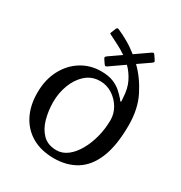

<svg xmlns="http://www.w3.org/2000/svg" viewBox="-183 -907 985 1046"><g transform="rotate(30 310.0 -383.5)"><path d="M280.5 -616.5 352.5 -666.5Q324.5 -685.5 296 -700Q267.5 -714.5 242.5 -727Q236.5 -730 233.8 -731.8Q231 -733.5 234 -740L246.5 -770.5Q250.5 -780 260.5 -776Q291 -763 325.8 -743.2Q360.5 -723.5 395 -696L478.5 -754Q487 -760 490.8 -759.2Q494.5 -758.5 499.5 -751L513 -731Q518.5 -723.5 518.5 -719.2Q518.5 -715 508.5 -708L437.5 -659Q492.5 -605.5 531.2 -529Q570 -452.5 570 -350Q570 -222.5 537.5 -143Q505 -63.5 445.8 -26.8Q386.5 10 306 10Q225.5 10 168.2 -23Q111 -56 80.5 -115.5Q50 -175 50 -255Q50 -337.5 82.8 -399.5Q115.5 -461.5 170.8 -495.8Q226 -530 294 -530Q339.5 -530 369.8 -517.8Q400 -505.5 419.8 -488Q439.5 -470.5 453.5 -454.5Q460 -447.5 462.5 -443Q465 -438.5 468 -440Q470.5 -441.5 470 -447Q469.5 -452.5 468.5 -465Q466 -521 446 -561.2Q426 -601.5 396.5 -630.5L311 -571Q301.5 -564.5 298 -565.2Q294.5 -566 289 -574L274.5 -595.5Q269.5 -602.5 271 -606.8Q272.5 -611 280.5 -616.5ZM150 -255Q150 -200.5 163.8 -150Q177.5 -99.5 209.5 -67.2Q241.5 -35 296 -35Q333 -35 364.8 -59.5Q396.5 -84 420 -125.8Q443.5 -167.5 456.8 -219.2Q470 -271 470 -325Q470 -365 448.8 -400.8Q427.5 -436.5 392.5 -458.8Q357.5 -481 316 -481Q264 -481 226.8 -448.2Q189.5 -415.5 169.8 -363.8Q150 -312 150 -255Z"/></g></svg>

Font: Besley* Condensed
Style: Regular
Weight: 400
Width: 3
Designer: Owen Earl
Foundry: indestructible type*
Version: Version 3.000; ttfautohint (v1.8.3)